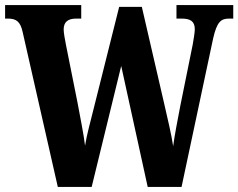

<svg xmlns="http://www.w3.org/2000/svg" viewBox="-23 -734 936 754"><path d="M66 -608 204 0H337L453 -475L557 0H690L814 -583C829 -649 845 -661 877 -661H893V-714H670V-661H690C725 -661 742 -650 742 -619C742 -607 737 -577 734 -560L685 -318C674 -260 663 -205 657 -160C650 -206 637 -261 622 -326L534 -707H445L345 -308C331 -251 318 -206 311 -162C306 -205 291 -279 282 -328L236 -558C232 -578 227 -606 227 -618C227 -647 243 -661 276 -661H296V-714H-3V-661H8C40 -661 57 -650 66 -608Z"/></svg>

Font: Noto Serif Devanagari ExtraCondensed ExtraBold
Style: Regular
Weight: 800
Width: 2
Designer: Universal Thirst, Indian Type Foundry and the Monotype Design Team
Foundry: Monotype Imaging Inc.
Version: Version 2.004